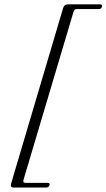

<svg xmlns="http://www.w3.org/2000/svg" viewBox="-20 -745 488 880"><path d="M317 -691 87.5 80Q84 93 96.5 93H198Q209.5 93 207 103.5Q203.5 114.5 192.5 114.5H42.5Q25.5 114.5 31 96L269 -707Q274 -725 290.5 -725H438.5Q450.5 -725 447 -714Q445 -703.5 432 -703.5H331.5Q320.5 -703.5 317 -691Z"/></svg>

Font: Fraunces 144pt S050 Light
Style: Italic
Weight: 300
Italic angle: -16°
Version: Version 1.000; ttfautohint (v1.8.3)